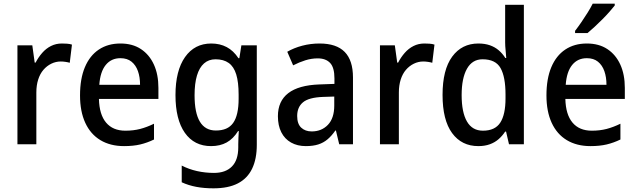

<svg xmlns="http://www.w3.org/2000/svg" viewBox="-20 -786 3469 1046"><path d="M317 -549Q330 -549 345 -548Q360 -547 372 -543L360 -444Q350 -447 336.5 -449Q323 -451 311 -451Q284 -451 259.5 -439Q235 -427 216.5 -405.5Q198 -384 188 -352.5Q178 -321 178 -282V0H75V-539H156L169 -445H174Q189 -474 210 -498Q231 -522 258 -535.5Q285 -549 317 -549Z M636 -549Q702 -549 748 -518.5Q794 -488 818.5 -434Q843 -380 843 -307V-247H519Q521 -162 558 -118Q595 -74 663 -74Q707 -74 743.5 -83.5Q780 -93 819 -112V-26Q782 -8 744 1Q706 10 656 10Q581 10 527 -22.5Q473 -55 444.5 -117Q416 -179 416 -266Q416 -357 442.5 -420Q469 -483 518.5 -516Q568 -549 636 -549ZM636 -469Q586 -469 556 -432Q526 -395 521 -324H743Q743 -366 731.5 -398.5Q720 -431 696.5 -450Q673 -469 636 -469Z M1131 -549Q1178 -549 1215 -529.5Q1252 -510 1279 -469H1284L1295 -539H1379V3Q1379 80 1353.5 133Q1328 186 1276 213Q1224 240 1143 240Q1092 240 1049.5 232Q1007 224 970 207V116Q1009 136 1053.5 146Q1098 156 1146 156Q1209 156 1243.5 121Q1278 86 1278 17V0Q1278 -15 1279 -36Q1280 -57 1281 -72H1277Q1251 -30 1215 -10Q1179 10 1130 10Q1038 10 987 -62.5Q936 -135 936 -268Q936 -401 988 -475Q1040 -549 1131 -549ZM1154 -463Q1117 -463 1091.5 -440.5Q1066 -418 1053 -374.5Q1040 -331 1040 -267Q1040 -171 1069 -123Q1098 -75 1156 -75Q1188 -75 1211.5 -85Q1235 -95 1250 -116Q1265 -137 1272.5 -170Q1280 -203 1280 -248V-270Q1280 -338 1267 -380.5Q1254 -423 1226 -443Q1198 -463 1154 -463Z M1721 -549Q1813 -549 1858 -503Q1903 -457 1903 -364V0H1828L1810 -75H1807Q1787 -46 1764.5 -27Q1742 -8 1713.5 1Q1685 10 1646 10Q1600 10 1565.5 -9.5Q1531 -29 1512.5 -65.5Q1494 -102 1494 -153Q1494 -235 1550.5 -278.5Q1607 -322 1720 -326L1802 -329V-359Q1802 -418 1778.5 -443Q1755 -468 1711 -468Q1677 -468 1643.5 -457.5Q1610 -447 1577 -430L1545 -504Q1581 -525 1626.5 -537Q1672 -549 1721 -549ZM1739 -258Q1662 -255 1630.5 -228.5Q1599 -202 1599 -154Q1599 -111 1621 -90.5Q1643 -70 1678 -70Q1732 -70 1766.5 -106Q1801 -142 1801 -211V-260Z M2292 -549Q2305 -549 2320 -548Q2335 -547 2347 -543L2335 -444Q2325 -447 2311.5 -449Q2298 -451 2286 -451Q2259 -451 2234.5 -439Q2210 -427 2191.5 -405.5Q2173 -384 2163 -352.5Q2153 -321 2153 -282V0H2050V-539H2131L2144 -445H2149Q2164 -474 2185 -498Q2206 -522 2233 -535.5Q2260 -549 2292 -549Z M2586 10Q2495 10 2443 -61Q2391 -132 2391 -269Q2391 -406 2443.5 -477.5Q2496 -549 2586 -549Q2621 -549 2648.5 -539.5Q2676 -530 2697 -512Q2718 -494 2733 -470H2738Q2737 -488 2734.5 -512Q2732 -536 2732 -555V-760H2834V0H2753L2737 -69H2732Q2717 -46 2696.5 -28Q2676 -10 2648.5 0Q2621 10 2586 10ZM2611 -74Q2677 -74 2705.5 -118Q2734 -162 2734 -250V-271Q2734 -367 2707 -415Q2680 -463 2609 -463Q2553 -463 2524 -411.5Q2495 -360 2495 -268Q2495 -174 2524 -124Q2553 -74 2611 -74Z M3177 -549Q3243 -549 3289 -518.5Q3335 -488 3359.5 -434Q3384 -380 3384 -307V-247H3060Q3062 -162 3099 -118Q3136 -74 3204 -74Q3248 -74 3284.5 -83.5Q3321 -93 3360 -112V-26Q3323 -8 3285 1Q3247 10 3197 10Q3122 10 3068 -22.5Q3014 -55 2985.5 -117Q2957 -179 2957 -266Q2957 -357 2983.5 -420Q3010 -483 3059.5 -516Q3109 -549 3177 -549ZM3177 -469Q3127 -469 3097 -432Q3067 -395 3062 -324H3284Q3284 -366 3272.5 -398.5Q3261 -431 3237.5 -450Q3214 -469 3177 -469ZM3329 -756Q3318 -742 3300.5 -722Q3283 -702 3261.5 -680.5Q3240 -659 3219 -639.5Q3198 -620 3181 -606H3113V-618Q3130 -640 3147.5 -665.5Q3165 -691 3181.5 -717.5Q3198 -744 3209 -766H3329Z"/></svg>

Font: Noto Sans Hebrew SemiCondensed Medium
Style: Regular
Weight: 500
Width: 4
Designer: Monotype Design Team
Foundry: Monotype Imaging Inc.
Version: Version 2.003